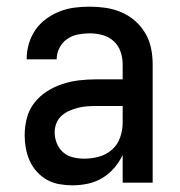

<svg xmlns="http://www.w3.org/2000/svg" viewBox="-20 -548 540 576"><path d="M197 8Q178 8 158 4.5Q138 1 121 -8.5Q104 -18 90.5 -33Q77 -48 69 -66Q61 -84 57.5 -103.5Q54 -123 54 -142Q54 -168 60.5 -193.5Q67 -219 83 -239.5Q99 -260 121 -274Q143 -288 167.5 -296Q192 -304 217.5 -307Q243 -310 269 -310H348V-355Q348 -375 341.5 -393.5Q335 -412 320.5 -425Q306 -438 287 -443Q268 -448 249 -448Q231 -448 213.5 -444.5Q196 -441 181.5 -431Q167 -421 158.5 -404.5Q150 -388 150 -370H60V-371Q60 -394 66.5 -416.5Q73 -439 86 -458Q99 -477 118 -491Q137 -505 158.5 -513.5Q180 -522 202.5 -525Q225 -528 249 -528Q273 -528 297 -524.5Q321 -521 343.5 -511.5Q366 -502 384.5 -486Q403 -470 415.5 -449Q428 -428 433 -404Q438 -380 438 -355V0H348V-83Q338 -62 322.5 -44Q307 -26 287 -14Q267 -2 244 3Q221 8 197 8ZM233 -72Q255 -72 277 -78Q299 -84 316 -99Q333 -114 340.5 -136Q348 -158 348 -180V-230H269Q255 -230 241 -229Q227 -228 213.5 -224.5Q200 -221 187.5 -215.5Q175 -210 164.5 -200.5Q154 -191 149 -178Q144 -165 144 -151Q144 -134 150.5 -118Q157 -102 169.5 -91Q182 -80 199 -76Q216 -72 233 -72Z"/></svg>

Font: Iosevka Curly Medium
Style: Regular
Weight: 500
Monospace: yes
Designer: Belleve Invis
Foundry: Belleve Invis
Version: Version 22.1.2; ttfautohint (v1.8.4)